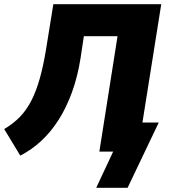

<svg xmlns="http://www.w3.org/2000/svg" viewBox="-27 -725 835 918"><path d="M433 173 514 0H448L535 -552H374L358 -446Q344 -358 317.5 -285Q291 -212 254.5 -154Q218 -96 171.5 -52.5Q125 -9 70 19L-7 -108Q36 -133 68 -166Q100 -199 123 -244Q146 -289 163 -349Q180 -409 193 -488L228 -705H744L654 -139H732L583 173Z"/></svg>

Font: Nunito Sans 7pt SemiCondensed Black
Style: Italic
Weight: 900
Width: 4
Italic angle: -9°
Designer: Vernon Adams
Foundry: Vernon Adams
Version: Version 3.101;gftools[0.9.27]